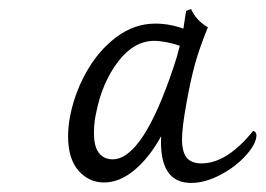

<svg xmlns="http://www.w3.org/2000/svg" viewBox="-20 -750 585 423"><path d="M545 -452Q545 -434 522.5 -408.5Q500 -383 466 -365Q432 -347 401 -347Q330 -347 335 -450Q310 -404 277 -376Q244 -348 209 -348Q176 -348 153 -374Q130 -400 130 -450Q130 -467 133 -486Q142 -540 169 -589Q196 -638 236 -668Q276 -698 322 -698Q353 -698 384 -687L390 -726L401 -730Q413 -704 438 -690Q419 -643 409.5 -608.5Q400 -574 391 -524Q381 -469 381 -443Q381 -416 391 -403Q401 -390 424 -390Q480 -390 538 -462Q545 -459 545 -452ZM363 -604Q370 -624 376 -649Q363 -654 347 -657Q331 -660 320 -660Q275 -660 240 -614Q205 -568 192 -502Q187 -481 187 -457Q187 -427 198 -413Q209 -399 228 -399Q295 -399 363 -604Z"/></svg>

Font: Charmonman
Style: Regular
Weight: 400
Designer: Ekaluck Peanpanawate
Foundry: Cadson Demak Co.,Ltd.
Version: Version 1.000; ttfautohint (v1.6)